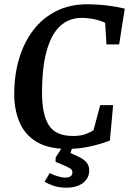

<svg xmlns="http://www.w3.org/2000/svg" viewBox="-20 -680 599 891"><path d="M293 11Q204 11 149.5 -22Q95 -55 70.5 -113Q46 -171 46 -244Q46 -331 68.5 -407Q91 -483 134 -539.5Q177 -596 240 -628Q303 -660 382 -660Q436 -660 481 -654Q526 -648 559 -640L533 -474H474L468 -574Q448 -584 419 -590.5Q390 -597 359 -597Q301 -597 260 -560Q219 -523 197 -445.5Q175 -368 175 -249Q175 -149 206.5 -99Q238 -49 318 -49Q353 -49 376.5 -57.5Q400 -66 414 -76L445 -192H505L490 -28Q450 -12 398.5 -0.5Q347 11 293 11ZM289 191Q255 191 229.5 182.5Q204 174 187 163L211 123Q225 131 246 137.5Q267 144 282 144Q298 144 307 138.5Q316 133 316 119Q316 109 306.5 102.5Q297 96 283 90L238 71V51L271 0H317L307 30L340 45Q363 55 378.5 70.5Q394 86 394 111Q394 147 365 169Q336 191 289 191Z"/></svg>

Font: Faustina SemiBold
Style: Italic
Weight: 600
Italic angle: -8°
Designer: Alfonso Garcia
Foundry: http://www.omnibus-type.com
Version: Version 1.200